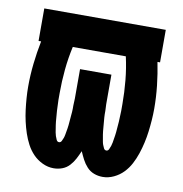

<svg xmlns="http://www.w3.org/2000/svg" viewBox="-66 -592 632 663"><g transform="rotate(10 250.0 -261.0)"><path d="M164 8Q144 8 125 -1Q106 -10 92 -24.5Q78 -39 68.5 -57Q59 -75 52.5 -94.5Q46 -114 41.5 -134Q37 -154 34.5 -174Q32 -194 30.5 -214.5Q29 -235 29 -255Q29 -295 33.5 -335.5Q38 -376 46 -416H37V-530H463V-416H454Q462 -376 466.5 -335.5Q471 -295 471 -255Q471 -235 469.5 -214.5Q468 -194 465.5 -174Q463 -154 458.5 -134Q454 -114 447.5 -94.5Q441 -75 431.5 -57Q422 -39 408 -24.5Q394 -10 375 -1Q356 8 336 8Q320 8 305.5 2.5Q291 -3 280.5 -14.5Q270 -26 263 -39.5Q256 -53 250 -67Q244 -53 237 -39.5Q230 -26 219.5 -14.5Q209 -3 194.5 2.5Q180 8 164 8ZM167 -84Q167 -84 167 -84Q167 -84 167 -84Q173 -84 176 -90Q179 -96 181 -101.5Q183 -107 184 -113Q185 -119 186 -124.5Q187 -130 188 -136Q189 -142 189.5 -147.5Q190 -153 190.5 -159Q191 -165 191.5 -171Q192 -177 192.5 -183Q193 -189 193.5 -194.5Q194 -200 194 -206Q194 -212 194 -218Q194 -224 194.5 -230Q195 -236 195 -241.5Q195 -247 195 -253Q195 -259 195 -265V-345H305V-265Q305 -259 305 -253Q305 -247 305 -241.5Q305 -236 305.5 -230Q306 -224 306 -218Q306 -212 306 -206Q306 -200 306.5 -194.5Q307 -189 307.5 -183Q308 -177 308.5 -171Q309 -165 309.5 -159Q310 -153 310.5 -147.5Q311 -142 312 -136Q313 -130 314 -124.5Q315 -119 316 -113Q317 -107 319 -101.5Q321 -96 324 -90Q327 -84 333 -84Q333 -84 333 -84Q333 -84 333 -84Q333 -84 333 -84Q333 -84 333 -84Q339 -84 342 -90.5Q345 -97 347 -103Q349 -109 350 -115Q351 -121 352 -127.5Q353 -134 354 -140Q355 -146 355.5 -152Q356 -158 356.5 -164.5Q357 -171 357.5 -177Q358 -183 358.5 -189.5Q359 -196 359 -202Q359 -208 359.5 -214.5Q360 -221 360 -227Q360 -233 360 -239.5Q360 -246 360 -252Q360 -293 356 -334.5Q352 -376 343 -416H157Q148 -376 144 -334.5Q140 -293 140 -252Q140 -246 140 -239.5Q140 -233 140 -227Q140 -221 140.5 -214.5Q141 -208 141 -202Q141 -196 141.5 -189.5Q142 -183 142.5 -177Q143 -171 143.5 -164.5Q144 -158 144.5 -152Q145 -146 146 -140Q147 -134 148 -127.5Q149 -121 150 -115Q151 -109 153 -103Q155 -97 158 -90.5Q161 -84 167 -84Z"/></g></svg>

Font: Iosevka Slab Heavy
Style: Regular
Weight: 900
Monospace: yes
Designer: Belleve Invis
Foundry: Belleve Invis
Version: Version 11.1.0; ttfautohint (v1.8.3)